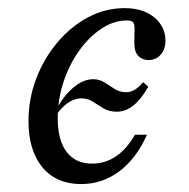

<svg xmlns="http://www.w3.org/2000/svg" viewBox="-20 -446 470 477"><path d="M181.5 11.3Q120.2 11.3 85.5 -30.2Q50.8 -71.8 50.8 -145.2Q50.8 -200.8 70.2 -251.2Q89.5 -301.6 123 -341.1Q156.5 -380.6 199.2 -403.2Q241.9 -425.8 289.5 -425.8Q335.5 -425.8 363.3 -402.8Q391.1 -379.8 391.1 -344.4Q391.1 -324.2 379.4 -310.5Q367.7 -296.8 349.2 -296.8Q333.9 -296.8 323.8 -306.9Q313.7 -316.9 313.7 -339.5Q313.7 -352.4 314.1 -362.9Q314.5 -373.4 314.1 -380.6Q313.7 -387.9 309.7 -391.5Q305.6 -395.2 295.2 -395.2Q262.9 -395.2 232.3 -375Q201.6 -354.8 177 -320.6Q152.4 -286.3 137.9 -242.7Q123.4 -199.2 123.4 -152.4Q123.4 -97.6 145.6 -68.5Q167.7 -39.5 208.9 -39.5Q241.1 -39.5 267.7 -57.3Q294.4 -75 315.3 -111.3H345.2Q318.5 -51.6 276.2 -20.2Q233.9 11.3 181.5 11.3ZM118.5 -158.1 121 -175.8Q138.7 -208.9 162.9 -229Q187.1 -249.2 211.3 -249.2Q227.4 -249.2 239.9 -241.1Q252.4 -233.1 264.9 -225Q277.4 -216.9 293.5 -216.9Q304.8 -216.9 315.3 -223.4Q325.8 -229.8 335.5 -241.9L348.4 -230.6Q330.6 -199.2 311.3 -183.9Q291.9 -168.5 270.2 -168.5Q250.8 -168.5 236.7 -177Q222.6 -185.5 210.5 -193.5Q198.4 -201.6 181.5 -201.6Q164.5 -201.6 148 -189.9Q131.5 -178.2 118.5 -158.1Z"/></svg>

Font: Playfair 12pt Light
Style: Italic
Weight: 300
Italic angle: -15.6°
Designer: Claus Eggers Sørensen
Foundry: Claus Eggers Sørensen
Version: Version 2.000;gftools[0.9.28]